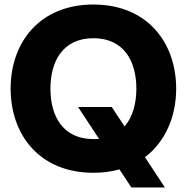

<svg xmlns="http://www.w3.org/2000/svg" viewBox="-20 -752 826 849"><path d="M561 77H709L621 -57C711 -125 759 -236 759 -360C759 -564 631 -732 393 -732C155 -732 27 -564 27 -360C27 -156 155 12 393 12C435 12 473 7 508 -3ZM203 -360C203 -480 257 -583 393 -583C529 -583 583 -480 583 -360C583 -295 567 -235 531 -193L474 -279H325L418 -138C410 -137 402 -137 393 -137C257 -137 203 -240 203 -360Z"/></svg>

Font: Aspekta 750
Style: Regular
Weight: 750
Designer: Ivo Dolenc
Version: Version 2.000